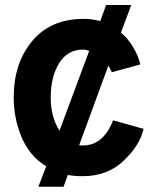

<svg xmlns="http://www.w3.org/2000/svg" viewBox="-20 -666 595 745"><path d="M33.2 -288.1Q33.2 -420.9 105 -506.8Q176.8 -592.8 304.7 -592.8Q337.9 -592.8 369.1 -584L391.6 -646.5H489.3L449.2 -539.1Q472.7 -521.5 494.6 -486.3Q516.6 -451.2 524.4 -416L414.1 -385.7Q406.2 -402.3 400.4 -411.1L287.1 -102.5Q292 -101.6 301.8 -101.6Q380.9 -101.6 418.9 -199.2L537.1 -166Q522.5 -101.6 459.5 -42Q396.5 17.6 300.8 17.6Q265.6 17.6 243.2 12.7L226.6 58.6H128.9L159.2 -20.5Q94.7 -60.5 64 -133.3Q33.2 -206.1 33.2 -288.1ZM210.9 -159.2 326.2 -468.8Q313.5 -473.6 301.8 -473.6Q242.2 -473.6 209.5 -420.9Q176.8 -368.2 176.8 -288.1Q176.8 -210.9 210.9 -159.2Z"/></svg>

Font: Gothic A1 ExtraBold
Style: Regular
Weight: 800
Designer: HanYang I&C Co.,Ltd.
Foundry: HanYang I&C Co.,Ltd.
Version: Version 2.50